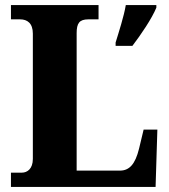

<svg xmlns="http://www.w3.org/2000/svg" viewBox="-20 -734 664 754"><path d="M23 0H591L598 -225H544L526 -150C511 -89 488 -64 451 -64H281V-604C281 -643 292 -658 327 -658H367V-714H23V-658H59C87 -658 109 -643 109 -602V-110C109 -71 87 -56 66 -56H23ZM434 -567V-554H500C533 -597 577 -662 594 -704V-714H474C467 -671 446 -606 434 -567Z"/></svg>

Font: Noto Serif Georgian SemiCondensed ExtraBold
Style: Regular
Weight: 800
Width: 4
Designer: Monotype Design Team, Akaki Razmadze
Foundry: Google LLC
Version: Version 2.003